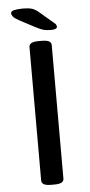

<svg xmlns="http://www.w3.org/2000/svg" viewBox="-59 -901 438 937"><g transform="rotate(-5 160.0 -432.5)"><path d="M152 2Q128 2 117 -4.5Q106 -11 106 -23V-677Q106 -689 117 -695.5Q128 -702 152 -702H168Q194 -702 204.5 -695.5Q215 -689 215 -677V-23Q215 -11 204.5 -4.5Q194 2 168 2ZM218 -751Q193 -751 178 -756Q163 -761 142 -772L68 -811Q44 -824 37.5 -833Q31 -842 31 -849Q31 -859 47 -863Q63 -867 89 -867Q122 -867 137.5 -861Q153 -855 168 -842L236 -784Q244 -778 246 -773Q248 -768 248 -764Q248 -758 240.5 -754.5Q233 -751 218 -751Z"/></g></svg>

Font: Asap Expanded Medium
Style: Regular
Weight: 500
Width: 7
Designer: Pablo Cosgaya
Foundry: Omnibus-Type
Version: Version 3.001